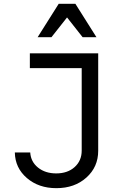

<svg xmlns="http://www.w3.org/2000/svg" viewBox="-20 -981 640 1011"><path d="M58.1 -178.2H139.2Q142.1 -129.4 180.2 -98.6Q218.3 -67.9 275.9 -67.9Q335.9 -67.9 373 -101.3Q410.2 -134.8 410.2 -188V-622.1H137.2V-700.2H497.1V-187Q497.1 -101.6 434.8 -45.9Q372.6 9.8 276.9 9.8Q183.6 9.8 121.6 -43.5Q59.6 -96.7 58.1 -178.2ZM178.2 -785.2 289.1 -960.9H377L487.8 -785.2H415L333 -889.2L251 -785.2Z"/></svg>

Font: CommitMono
Style: Regular
Weight: 400
Monospace: yes
Designer: Eigil Nikolajsen
Foundry: Eigil Nikolajsen
Version: Version 1.143